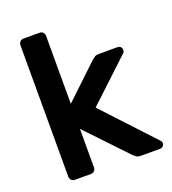

<svg xmlns="http://www.w3.org/2000/svg" viewBox="-130 -808 811 907"><g transform="rotate(-20 275.0 -355.0)"><path d="M91 0Q81 0 74 -7Q67 -14 67 -24V-686Q67 -696 74 -703Q81 -710 91 -710H172Q183 -710 189.5 -703Q196 -696 196 -686V-344L364 -503Q374 -511 380.5 -515.5Q387 -520 401 -520H494Q504 -520 510 -514Q516 -508 516 -498Q516 -494 514 -489Q512 -484 506 -480L300 -287L531 -39Q541 -29 541 -22Q541 -12 534.5 -6Q528 0 519 0H424Q409 0 402.5 -4.5Q396 -9 387 -17L196 -218V-24Q196 -14 189.5 -7Q183 0 172 0Z"/></g></svg>

Font: Rubik Light Medium
Style: Regular
Weight: 500
Version: Version 2.104